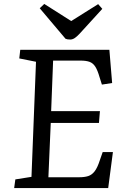

<svg xmlns="http://www.w3.org/2000/svg" viewBox="-20 -956 632 976"><path d="M163 -642 78 -659 83 -703H536L550 -534L498 -526L486 -564Q476 -599 464.5 -617Q453 -635 435.5 -641.5Q418 -648 389 -648H250L240 -391H488L483 -331H238L226 -55H383Q410 -55 428.5 -61Q447 -67 461 -85Q475 -103 487 -140L502 -183H554L530 0H52L58 -44L140 -57ZM182 -914 205 -936 342 -849 479 -935 500 -911 385 -785Q370 -769 359 -762Q348 -755 337 -755Q328 -755 323 -756Q318 -757 313 -759Z"/></svg>

Font: Literata 18pt
Style: Italic
Weight: 400
Italic angle: -2°
Designer: Latin by Veronika Burian and Jose Scaglione. Greek by Irene Vlachou. Cyrillic by Vera Evstafieva
Foundry: TypeTogether
Version: Version 3.103;gftools[0.9.29]